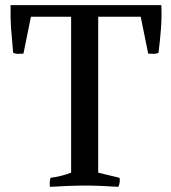

<svg xmlns="http://www.w3.org/2000/svg" viewBox="-20 -720 663 745"><path d="M256 -655H100L71 -512Q59 -511 50 -511Q41 -511 31 -515Q27 -558 23.5 -603.5Q20 -649 21 -700H606Q608 -654 604.5 -608Q601 -562 595 -515Q585 -511 576 -511Q567 -511 555 -512L526 -655H361V-50L444 -30Q447 -11 439 5Q412 3 375.5 1.5Q339 0 311 0Q283 0 242.5 1.5Q202 3 174 5Q171 -14 176 -30Q199 -33 218 -38Q237 -43 256 -50Z"/></svg>

Font: Alike
Style: Regular
Weight: 400
Designer: Sveta Sebyakina
Foundry: Cyreal (www.cyreal.org)
Version: Version 1.301; ttfautohint (v1.8.4.7-5d5b)